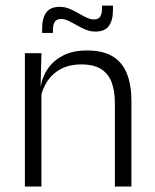

<svg xmlns="http://www.w3.org/2000/svg" viewBox="-20 -682 565 702"><path d="M400 0V-306Q400 -349.5 388.2 -381Q376.5 -412.5 349.5 -429.5Q322.5 -446.5 277 -446.5Q235 -446.5 204 -430.5Q173 -414.5 154 -386.5Q135 -358.5 128 -322.5L115.5 -367.5H129Q135.5 -403.5 156.2 -432.8Q177 -462 212.2 -479.8Q247.5 -497.5 298 -497.5Q357 -497.5 392.5 -475.5Q428 -453.5 444.2 -412.2Q460.5 -371 460.5 -312V0ZM71 0V-487.5H131.5L128.5 -367L131.5 -364V0ZM328.5 -566.5Q310.5 -566.5 293.5 -573.5Q276.5 -580.5 261 -589.5Q245.5 -598.5 231 -605.5Q216.5 -612.5 203 -612.5Q187.5 -612.5 180.5 -602.5Q173.5 -592.5 173.5 -571.5V-561.5H134V-577.5Q134 -615.5 149 -636.2Q164 -657 198.5 -657Q217 -657 233.8 -650Q250.5 -643 266 -634Q281.5 -625 296 -618Q310.5 -611 323.5 -611Q339.5 -611 346.2 -621Q353 -631 353 -651.5V-661.5H393V-645.5Q393 -607.5 378 -587Q363 -566.5 328.5 -566.5Z"/></svg>

Font: Anek Bangla Light
Style: Regular
Weight: 300
Designer: Sulekha Rajkumar (Bangla), Yesha Goshar (Latin)
Foundry: Ek Type
Version: Version 1.003